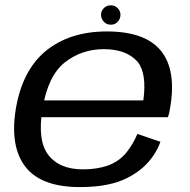

<svg xmlns="http://www.w3.org/2000/svg" viewBox="-20 -718 734 742"><path d="M289 5 301 -63.5Q209.5 -63.5 167 -119Q124 -174 144 -296.5Q165 -424.5 230 -476.5Q295.5 -528 381 -528Q469 -528 512 -479Q548 -434 534 -330H138.5L127 -265H629Q634.5 -280.5 637 -298.5Q663 -445.5 602.5 -521Q541.5 -596.5 393 -596.5Q249.5 -596.5 157.5 -521.5Q66 -446.5 41 -296.5Q17.5 -152 78.5 -73Q139.5 5 289 5ZM301 -63.5 289 5Q372 5 432 -14Q491 -33.5 536 -74Q579.5 -114.5 600 -170L511 -200.5Q493.5 -159 466.5 -126Q438 -93 396.5 -78Q353.5 -63.5 301 -63.5ZM408 -622.5Q424 -622.5 434.8 -633.8Q445.5 -645 445.5 -660.5Q445.5 -676 434.5 -686.8Q423.5 -697.5 408.5 -697.5Q392.5 -697.5 381.5 -686.8Q370.5 -676 370.5 -660.5Q370.5 -645 381.5 -633.8Q392.5 -622.5 408 -622.5Z"/></svg>

Font: Anybody SemiExpanded
Style: Italic
Weight: 400
Width: 6
Italic angle: -10°
Version: Version 1.113;gftools[0.9.25]